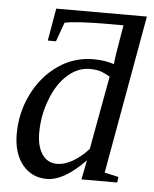

<svg xmlns="http://www.w3.org/2000/svg" viewBox="-50 -695 599 749"><g transform="rotate(5 250.0 -320.5)"><path d="M371 -409 370 -407Q352 -418 335 -424Q317 -430 291 -430Q244 -430 204 -394Q164 -359 140 -295Q116 -232 116 -165Q116 -112 137 -81Q158 -50 196 -50Q224 -50 256 -68Q289 -87 318 -119ZM495 -653 384 -32 439 -20 436 2H296L311 -74Q228 12 161 12Q101 12 65 -33Q29 -78 29 -153Q29 -236 65 -309Q101 -382 164 -426Q226 -469 302 -469Q348 -469 383 -457Q384 -480 407 -611H348Q221 -611 177 -601L150 -526H118L140 -653Z"/></g></svg>

Font: Libra Serif Modern
Style: Italic
Weight: 400
Italic angle: -12°
Designer: Stefan Peev, Context Ltd
Foundry: Stefan Peev, Context Ltd
Version: Version 1.000